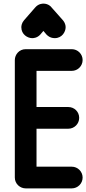

<svg xmlns="http://www.w3.org/2000/svg" viewBox="-20 -1032 477 1062"><path d="M98 -881C98 -841 133 -821 158 -821C163 -821 185 -821 203 -841L220 -861L237 -841C240 -838 255 -821 283 -821C323 -821 343 -856 343 -881C343 -901 333 -914 328 -920L265 -991C263 -995 247 -1012 220 -1012C216 -1012 193 -1012 175 -991L113 -920C100 -905 98 -889 98 -881ZM377 -110H182V-320H358C391 -320 418 -347 418 -380C418 -414 391 -440 358 -440H182V-640H377C410 -640 437 -667 437 -700C437 -733 410 -760 377 -760H122C86 -760 62 -730 62 -700V-50C62 -14 92 10 122 10H377C410 10 437 -17 437 -50C437 -83 410 -110 377 -110Z"/></svg>

Font: LS
Style: Bold
Weight: 700
Designer: BSozoo
Foundry: BSozoo
Version: Version 001.000